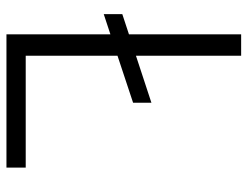

<svg xmlns="http://www.w3.org/2000/svg" viewBox="-106 -661 767 595"><g transform="rotate(90 277.5 -363.5)"><path d="M298.3 -449.2V-392.4L152.7 -344.1V-59.7H499.3V0H86.3V-322.1L23.8 -301.5V-359L86.3 -379.6V-727.3H152.7V-401.3Z"/></g></svg>

Font: Inter Light BETA
Style: Regular
Weight: 300
Designer: Rasmus Andersson
Foundry: rsms
Version: Version 3.011;git-f93a4a705